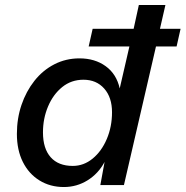

<svg xmlns="http://www.w3.org/2000/svg" viewBox="-20 -745 747 773"><path d="M237 8Q182 8 139 -18.5Q96 -45 72 -93Q48 -141 48 -206Q48 -268 66.5 -322.5Q85 -377 118.5 -419.5Q152 -462 198.5 -486Q245 -510 300 -510Q362 -510 405.5 -478.5Q449 -447 462 -389L501 -558H337L353 -629H518L539 -725H646L624 -629H707L691 -558H608L479 0H384L401 -93Q376 -46 332.5 -19Q289 8 237 8ZM273 -77Q317 -77 353 -106.5Q389 -136 410 -185.5Q431 -235 431 -293Q431 -353 399.5 -388.5Q368 -424 316 -424Q267 -424 230.5 -394.5Q194 -365 173.5 -316.5Q153 -268 153 -212Q153 -147 184 -112Q215 -77 273 -77Z"/></svg>

Font: Work Sans Medium
Style: Italic
Weight: 500
Italic angle: -13°
Designer: Wei Huang
Foundry: Wei Huang
Version: Version 2.012; ttfautohint (v1.8.3)